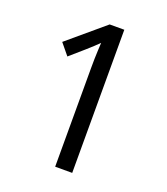

<svg xmlns="http://www.w3.org/2000/svg" viewBox="-132 -807 784 900"><g transform="rotate(20 260.0 -357.0)"><path d="M333 0H248V-492Q248 -519 248.5 -539.5Q249 -560 250 -579.5Q251 -599 252 -619Q239 -606 227 -595Q215 -584 196 -567L125 -505L79 -561L260 -714H333Z"/></g></svg>

Font: Noto Sans Thai SemiCondensed
Style: Regular
Weight: 400
Width: 4
Designer: Monotype Design Team
Foundry: Monotype Imaging Inc.
Version: Version 2.001